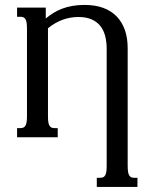

<svg xmlns="http://www.w3.org/2000/svg" viewBox="-20 -549 616 768"><path d="M171.9 -85Q171.9 -69.8 173.3 -60.5Q174.8 -51.3 178.2 -45.9Q181.6 -40.5 186.3 -38.6Q190.9 -36.6 197.8 -36.6H210.9V0H48.3V-36.6H62Q68.4 -36.6 73.2 -38.6Q78.1 -40.5 81.5 -45.9Q85 -51.3 86.4 -60.5Q87.9 -69.8 87.9 -85V-433.6Q87.9 -448.7 86.4 -458Q85 -467.3 81.5 -472.7Q78.1 -478 73.2 -480Q68.4 -481.9 62 -481.9H48.3V-518.6H163.1V-475.1Q177.7 -487.3 193.8 -497.3Q210 -507.3 228.8 -514.4Q247.6 -521.5 269.8 -525.4Q292 -529.3 318.4 -529.3Q360.4 -529.3 392.6 -517.6Q424.8 -505.9 446.5 -483.4Q468.3 -460.9 479.5 -429Q490.7 -397 490.7 -356V113.8Q490.7 128.9 492.2 138.2Q493.7 147.5 497.1 152.8Q500.5 158.2 505.1 160.2Q509.8 162.1 516.6 162.1H529.8V198.7H367.2V162.1H380.9Q387.2 162.1 392.1 160.2Q397 158.2 400.4 152.8Q403.8 147.5 405.3 138.2Q406.7 128.9 406.7 113.8V-353Q406.7 -382.3 400.4 -406Q394 -429.7 380.4 -446.3Q366.7 -462.9 345.2 -471.9Q323.7 -481 293.9 -481Q227.1 -481 171.9 -436Z"/></svg>

Font: Arian AMU Serif
Style: Regular
Weight: 400
Designer: Ruben Hakobyan (Tarumian)
Foundry: Ruben Hakobyan (Tarumian)
Version: Version 1.002